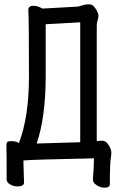

<svg xmlns="http://www.w3.org/2000/svg" viewBox="-20 -739 540 895"><path d="M466 136Q449 136 431 124.5Q413 113 413 98Q418 38 418 -1Q125 5 89 9L92 112Q92 130 61 130Q43 130 27 120.5Q11 111 11 98Q11 -28 10 -58Q10 -69 12.5 -75Q15 -81 32 -81Q56 -81 68 -72Q115 -192 115 -384Q115 -659 112 -692Q112 -712 136 -712Q147 -712 157 -708.5Q167 -705 173 -702L178 -699L340 -708Q352 -710 365.5 -714.5Q379 -719 394 -719Q409 -719 418.5 -708Q428 -697 433.5 -685Q439 -673 439 -666Q439 -659 435 -644.5Q431 -630 431 -619V-80Q436 -83 456 -83Q470 -83 479.5 -72Q489 -61 494 -49Q499 -37 499 -29Q499 -20 497 -5Q492 18 492 120Q492 136 466 136ZM151 -70 354 -76V-635L193 -626V-385Q193 -193 151 -70Z"/></svg>

Font: LXGW WenKai Mono Medium
Style: Regular
Weight: 500
Monospace: yes
Designer: LXGW / Fontworks Inc.
Foundry: LXGW / Fontworks Inc.
Version: Version 1.520; June 14, 2025